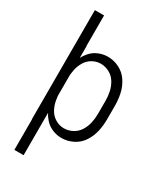

<svg xmlns="http://www.w3.org/2000/svg" viewBox="-229 -824 958 1119"><g transform="rotate(30 250.0 -265.0)"><path d="M267 8Q235 8 205 -4.5Q175 -17 154 -41Q137 -60 126 -82V0H64V-735H126V-448Q137 -470 154 -489Q175 -513 205 -525.5Q235 -538 267 -538Q308 -538 345 -519Q382 -500 404.5 -465Q427 -430 435.5 -390.5Q444 -351 444 -310V-220Q444 -179 435.5 -139.5Q427 -100 404.5 -65Q382 -30 345 -11Q308 8 267 8ZM251 -48Q281 -48 308.5 -62.5Q336 -77 352.5 -103.5Q369 -130 375.5 -160Q382 -190 382 -220V-310Q382 -340 375.5 -370Q369 -400 352.5 -426.5Q336 -453 308.5 -467.5Q281 -482 251 -482Q221 -482 194.5 -466.5Q168 -451 153 -425Q138 -399 132 -369.5Q126 -340 126 -310V-220Q126 -190 132 -160.5Q138 -131 153 -105Q168 -79 194.5 -63.5Q221 -48 251 -48ZM65 205V-530H127V205Z"/></g></svg>

Font: Iosevka SS01 Light
Style: Regular
Weight: 300
Monospace: yes
Designer: Belleve Invis
Foundry: Belleve Invis
Version: 2.3.3; ttfautohint (v1.8.3)